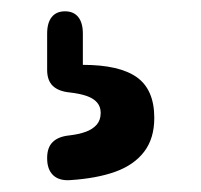

<svg xmlns="http://www.w3.org/2000/svg" viewBox="-20 -51 352 336"><path d="M101.1 186Q117.7 184.1 129.9 179.7Q142.1 175.3 149.2 167.2Q156.2 159.2 156.2 146.5Q156.2 135.7 149.9 128.4Q143.6 121.1 131.6 116.9Q119.6 112.8 102.1 110.8Q82.5 108.9 72.5 99.4Q62.5 89.8 62.5 71.3V7.8Q62.5 -11.2 70.6 -21.2Q78.6 -31.2 93.8 -31.2Q108.9 -31.2 116.9 -21.2Q125 -11.2 125 7.8V62.5Q189 62.5 219.5 84.2Q250 106 250 155.3Q250 191.4 232.2 214.6Q214.4 237.8 181.9 249.5Q149.4 261.2 103 264.2Q83.5 265.6 73 255.6Q62.5 245.6 62.5 226.1V225.6Q62.5 207 72.3 197.5Q82 188 101.1 186Z"/></svg>

Font: Gyrochrome
Style: Regular
Weight: 400
Designer: David Moles
Foundry: David Moles
Version: Version 1.005;Glyphs 3.2.3 (3260)